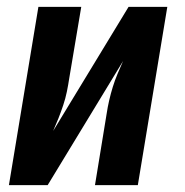

<svg xmlns="http://www.w3.org/2000/svg" viewBox="-20 -540 540 560"><path d="M6 0 92 -520H217L182 -312Q179 -292 175 -272.5Q171 -253 164.5 -233.5Q158 -214 150.5 -195Q143 -176 135 -158L355 -520H468L382 0H257L291 -208Q294 -228 298.5 -247.5Q303 -267 309 -286.5Q315 -306 323 -325Q331 -344 339 -362L119 0Z"/></svg>

Font: Iosevka Curly Slab Extrabold
Style: Italic
Weight: 800
Italic angle: -9°
Monospace: yes
Designer: Belleve Invis
Foundry: Belleve Invis
Version: Version 22.1.2; ttfautohint (v1.8.4)